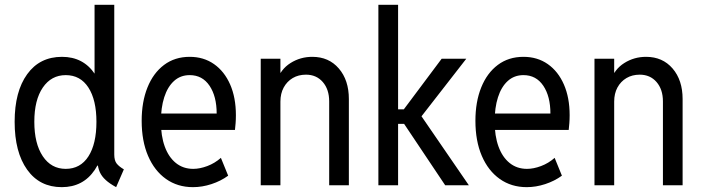

<svg xmlns="http://www.w3.org/2000/svg" viewBox="-20 -772 2925 800"><path d="M463.9 7.8Q437 -6.8 420.4 -22Q403.8 -37.1 395.8 -54.9Q387.7 -72.8 386.7 -95.7L401.4 -82H363.3L384.8 -141.6V-401.4L364.3 -459H374V-752H456.1V-127.9Q456.1 -103 466.3 -90.3Q476.6 -77.6 496.1 -66.4ZM237.3 7.8Q145 7.8 93 -65.2Q41 -138.2 41 -264.6Q41 -390.6 93.3 -462.9Q145.5 -535.2 238.3 -535.2Q327.6 -535.2 375.7 -462.9Q423.8 -390.6 423.8 -264.6Q423.8 -137.2 375.2 -64.7Q326.7 7.8 237.3 7.8ZM253.9 -68.4Q314.9 -68.4 348.4 -120.4Q381.8 -172.4 381.8 -264.6Q381.8 -355.5 348.4 -407.2Q314.9 -459 253.9 -459Q193.8 -459 158.4 -407.2Q123 -355.5 123 -264.6Q123 -173.8 158.2 -121.1Q193.4 -68.4 253.9 -68.4Z M784.2 7.8Q719.7 7.8 671.6 -26.4Q623.5 -60.5 596.9 -122.6Q570.3 -184.6 570.3 -268.6Q570.3 -347.7 594.5 -407.7Q618.7 -467.8 663.6 -501.5Q708.5 -535.2 770.5 -535.2Q828.6 -535.2 871.8 -504.9Q915 -474.6 939 -419.9Q962.9 -365.2 962.9 -292Q962.9 -274.4 961.7 -259Q960.4 -243.7 959 -230.5H632.8V-298.8H882.8Q882.8 -370.6 853 -414.8Q823.2 -459 770.5 -459Q731.9 -459 705.1 -434.6Q678.2 -410.2 664.3 -366.7Q650.4 -323.2 650.4 -265.6Q650.4 -205.6 666.5 -161.4Q682.6 -117.2 712.9 -92.8Q743.2 -68.4 785.2 -68.4Q812.5 -68.4 843.8 -80.1Q875 -91.8 900.4 -114.3L930.7 -40Q899.9 -17.6 861.1 -4.9Q822.3 7.8 784.2 7.8Z M1066.4 0V-527.3H1148.4V-468.8H1167L1133.8 -435.5Q1149.4 -483.4 1190.4 -509.3Q1231.4 -535.2 1281.2 -535.2Q1350.1 -535.2 1391.8 -486.6Q1433.6 -438 1433.6 -359.4V0H1351.6V-349.6Q1351.6 -399.4 1325 -430.2Q1298.3 -460.9 1254.9 -460.9Q1223.6 -460.9 1199.7 -446.8Q1175.8 -432.6 1162.1 -407.5Q1148.4 -382.3 1148.4 -348.6V0Z M1556.6 0V-752H1638.7V-316.4H1674.8L1649.4 -298.8L1820.3 -527.3H1922.9L1717.8 -263.7L1721.7 -308.6L1933.6 0H1835L1651.4 -274.4L1674.8 -255.9H1638.7V0Z M2174.8 7.8Q2110.4 7.8 2062.3 -26.4Q2014.2 -60.5 1987.5 -122.6Q1960.9 -184.6 1960.9 -268.6Q1960.9 -347.7 1985.1 -407.7Q2009.3 -467.8 2054.2 -501.5Q2099.1 -535.2 2161.1 -535.2Q2219.2 -535.2 2262.5 -504.9Q2305.7 -474.6 2329.6 -419.9Q2353.5 -365.2 2353.5 -292Q2353.5 -274.4 2352.3 -259Q2351.1 -243.7 2349.6 -230.5H2023.4V-298.8H2273.4Q2273.4 -370.6 2243.7 -414.8Q2213.9 -459 2161.1 -459Q2122.6 -459 2095.7 -434.6Q2068.8 -410.2 2054.9 -366.7Q2041 -323.2 2041 -265.6Q2041 -205.6 2057.1 -161.4Q2073.2 -117.2 2103.5 -92.8Q2133.8 -68.4 2175.8 -68.4Q2203.1 -68.4 2234.4 -80.1Q2265.6 -91.8 2291 -114.3L2321.3 -40Q2290.5 -17.6 2251.7 -4.9Q2212.9 7.8 2174.8 7.8Z M2457 0V-527.3H2539.1V-468.8H2557.6L2524.4 -435.5Q2540 -483.4 2581.1 -509.3Q2622.1 -535.2 2671.9 -535.2Q2740.7 -535.2 2782.5 -486.6Q2824.2 -438 2824.2 -359.4V0H2742.2V-349.6Q2742.2 -399.4 2715.6 -430.2Q2689 -460.9 2645.5 -460.9Q2614.3 -460.9 2590.3 -446.8Q2566.4 -432.6 2552.7 -407.5Q2539.1 -382.3 2539.1 -348.6V0Z"/></svg>

Font: Reddit Sans Condensed
Style: Regular
Weight: 400
Designer: Stephen Hutchings
Foundry: Reddit
Version: Version 1.014